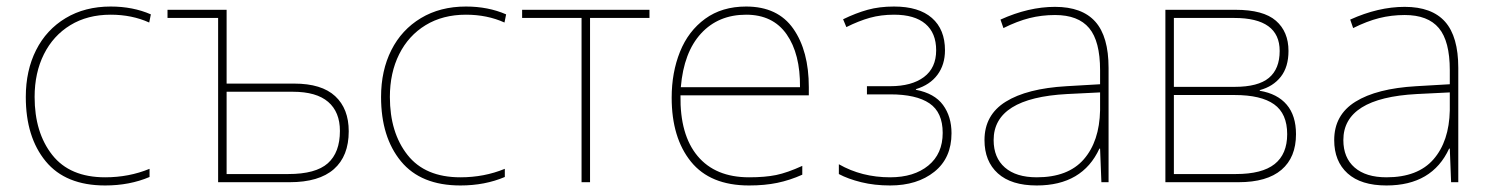

<svg xmlns="http://www.w3.org/2000/svg" viewBox="-20 -558 4569 588"><path d="M59 -261Q59 -342 90.5 -404.5Q122 -467 181 -502.5Q240 -538 319 -538Q387 -538 442 -514L437 -489Q384 -513 319 -513Q248 -513 195.5 -481Q143 -449 114.5 -392Q86 -335 86 -261Q86 -152 140 -83.5Q194 -15 302 -15Q375 -15 438 -41V-16Q377 10 302 10Q181 10 120 -64Q59 -138 59 -261Z M674 -302H881Q965 -302 1006.5 -263.5Q1048 -225 1048 -156Q1048 -80 1002.5 -40Q957 0 867 0H648V-503H493V-528H674ZM674 -277V-25H863Q947 -25 984 -58Q1021 -91 1021 -157Q1021 -215 985 -246Q949 -277 877 -277Z M1147 -261Q1147 -342 1178.5 -404.5Q1210 -467 1269 -502.5Q1328 -538 1407 -538Q1475 -538 1530 -514L1525 -489Q1472 -513 1407 -513Q1336 -513 1283.5 -481Q1231 -449 1202.5 -392Q1174 -335 1174 -261Q1174 -152 1228 -83.5Q1282 -15 1390 -15Q1463 -15 1526 -41V-16Q1465 10 1390 10Q1269 10 1208 -64Q1147 -138 1147 -261Z M1787 -503V0H1761V-503H1579V-528H1969V-503Z M2457 -291V-266H2064Q2062 -145 2116.5 -80Q2171 -15 2274 -15Q2323 -15 2357 -22Q2391 -29 2437 -50V-23Q2399 -6 2360.5 2Q2322 10 2274 10Q2155 10 2096 -63Q2037 -136 2037 -259Q2037 -336 2062.5 -399.5Q2088 -463 2139.5 -500.5Q2191 -538 2265 -538Q2362 -538 2409.5 -470Q2457 -402 2457 -291ZM2065 -291H2430Q2431 -393 2389 -453Q2347 -513 2265 -513Q2180 -513 2127 -455.5Q2074 -398 2065 -291Z M2874 -404Q2874 -360 2851 -329Q2828 -298 2785 -285V-283Q2842 -272 2868 -236.5Q2894 -201 2894 -150Q2894 -74 2841.5 -32Q2789 10 2706 10Q2658 10 2617.5 0Q2577 -10 2549 -25V-55Q2619 -15 2706 -15Q2779 -15 2823 -51Q2867 -87 2867 -151Q2867 -214 2826.5 -241.5Q2786 -269 2706 -269H2635V-294H2706Q2772 -294 2809.5 -322Q2847 -350 2847 -404Q2847 -457 2814 -485Q2781 -513 2718 -513Q2678 -513 2644 -503.5Q2610 -494 2572 -475L2562 -499Q2601 -518 2637 -528Q2673 -538 2718 -538Q2794 -538 2834 -503Q2874 -468 2874 -404Z M3375 -350V0H3353L3349 -103H3347Q3295 10 3155 10Q3077 10 3036 -27Q2995 -64 2995 -129Q2995 -206 3060 -246.5Q3125 -287 3246 -294L3349 -300V-343Q3349 -432 3315.5 -472Q3282 -512 3211 -512Q3170 -512 3132.5 -502.5Q3095 -493 3053 -472L3044 -498Q3130 -537 3211 -537Q3294 -537 3334.5 -491.5Q3375 -446 3375 -350ZM3248 -270Q3023 -258 3023 -129Q3023 -75 3057.5 -45Q3092 -15 3155 -15Q3251 -15 3299 -70Q3347 -125 3349 -220V-275Z M3838 -282V-280Q3892 -271 3920.5 -237.5Q3949 -204 3949 -147Q3949 -76 3904.5 -38Q3860 0 3773 0H3549V-528H3764Q3849 -528 3887.5 -494.5Q3926 -461 3926 -402Q3926 -353 3902.5 -323Q3879 -293 3838 -282ZM3760 -503H3575V-292H3761Q3833 -292 3866 -319.5Q3899 -347 3899 -402Q3899 -503 3760 -503ZM3761 -267H3575V-25H3765Q3845 -25 3883.5 -55.5Q3922 -86 3922 -147Q3922 -210 3882 -238.5Q3842 -267 3761 -267Z M4446 -350V0H4424L4420 -103H4418Q4366 10 4226 10Q4148 10 4107 -27Q4066 -64 4066 -129Q4066 -206 4131 -246.5Q4196 -287 4317 -294L4420 -300V-343Q4420 -432 4386.5 -472Q4353 -512 4282 -512Q4241 -512 4203.5 -502.5Q4166 -493 4124 -472L4115 -498Q4201 -537 4282 -537Q4365 -537 4405.5 -491.5Q4446 -446 4446 -350ZM4319 -270Q4094 -258 4094 -129Q4094 -75 4128.5 -45Q4163 -15 4226 -15Q4322 -15 4370 -70Q4418 -125 4420 -220V-275Z"/></svg>

Font: Noto Sans UI Thin
Style: Regular
Weight: 250
Designer: Monotype Design Team
Foundry: Monotype Imaging Inc.
Version: Version 1.001